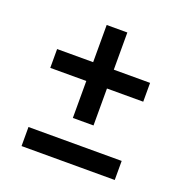

<svg xmlns="http://www.w3.org/2000/svg" viewBox="-109 -685 759 786"><g transform="rotate(20 270.0 -292.5)"><path d="M315 -585H225V-423H68V-341H225V-180H315V-341H473V-423H315ZM67 0H473V-83H67Z"/></g></svg>

Font: Glow Sans SC Normal Medium
Style: Regular
Weight: 600
Designer: Ryoko NISHIZUKA (kana, bopomofo & ideographs); Paul D. Hunt (Latin, Greek & Cyrillic); Sandoll Communications, Soo-young
Version: Version 0.93